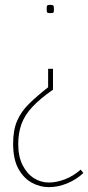

<svg xmlns="http://www.w3.org/2000/svg" viewBox="-20 -550 363 790"><path d="M202 -513Q202 -501 200 -498.5Q198 -496 187 -496Q177 -496 174.5 -498.5Q172 -501 172 -513Q172 -525 174.5 -527.5Q177 -530 187 -530Q196 -530 199 -527.5Q202 -525 202 -513ZM198 -267V-181Q145 -144 113.5 -110.5Q82 -77 68.5 -40Q55 -3 55 43Q55 94 73 129.5Q91 165 119.5 183Q148 201 181 201Q212 201 246.5 188Q281 175 312 148L323 162Q294 189 256.5 204.5Q219 220 181 220Q144 220 110.5 201.5Q77 183 55.5 144Q34 105 34 41Q34 -15 50.5 -53Q67 -91 99 -122.5Q131 -154 178 -191V-267Z"/></svg>

Font: Georama SemiCondensed Thin
Style: Regular
Weight: 100
Width: 4
Designer: Jean-Baptiste Levee
Foundry: Production Type
Version: Version 1.000